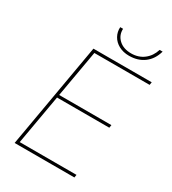

<svg xmlns="http://www.w3.org/2000/svg" viewBox="-210 -997 997 1110"><g transform="rotate(30 288.5 -442.5)"><path d="M188 -700H577L574 -681H205L89 -19H468L465 0H66ZM142 -369H499L496 -350H139ZM260 -885H279Q277 -842 307.5 -813.5Q338 -785 390 -785Q439 -785 474 -812Q509 -839 523 -885H543Q527 -828 486 -797.5Q445 -767 386 -767Q347 -767 317.5 -783Q288 -799 273 -826Q258 -853 260 -885Z"/></g></svg>

Font: Fixel Italic Variable Display Thin
Style: Italic
Weight: 100
Italic angle: -10°
Designer: AlfaBravo + MacPaw
Foundry: Kyrylo Tkachov, Marchela Mozhyna, Serhii Makarenko, Maria Weinstein, Zakhar Kryvoshyya
Version: Version 1.210;Glyphs 3.2 (3217)